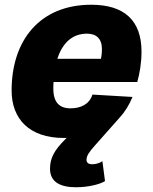

<svg xmlns="http://www.w3.org/2000/svg" viewBox="-20 -570 644 810"><path d="M249 12C253 12 257 12 261 12L254 19C208 65 191 98 191 142C191 199 236 220 301 220C351 220 401 208 423 194L412 110C402 117 386 123 369 123C354 123 345 117 345 104C345 87 356 71 382 42L484 -73C507 -98 525 -127 539 -161L370 -171C357 -130 321 -113 277 -113C231 -113 205 -138 205 -196C205 -205 205 -215 206 -224H559C569 -258 577 -305 577 -352C577 -484 504 -550 365 -550C148 -550 29 -400 29 -188C29 -68 104 12 249 12ZM347 -428C386 -428 410 -407 410 -363C410 -346 408 -332 406 -322H222C244 -390 286 -428 347 -428Z"/></svg>

Font: Geist ExtraBold
Style: Italic
Weight: 800
Italic angle: -12°
Designer: Basement.studio, Andrés Briganti, Mateo Zaragoza
Foundry: Basement.studio, Vercel, Andrés Briganti, Guido Ferreyra, Mateo Zaragoza
Version: Version 1.500